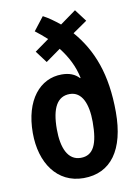

<svg xmlns="http://www.w3.org/2000/svg" viewBox="-87 -823 647 892"><g transform="rotate(-10 236.5 -377.5)"><path d="M178 -764 129 -701C147 -687 166 -672 184 -655L117 -607L159 -551L229 -601C265 -555 290 -506 301 -452L299 -450C279 -472 252 -482 217 -482C115 -482 38 -393 38 -237C38 -96 110 10 235 10C364 10 435 -89 435 -266C435 -445 388 -565 305 -661L373 -708L330 -765L255 -711C228 -733 203 -751 178 -764ZM238 -386C296 -386 321 -325 321 -240C321 -136 298 -85 238 -85C177 -85 151 -147 151 -235C151 -336 180 -386 238 -386Z"/></g></svg>

Font: Noto Sans Myanmar UI ExtraCondensed SemiBold
Style: Regular
Weight: 600
Width: 2
Designer: Monotype Design Team
Foundry: Monotype Imaging Inc.
Version: Version 2.103